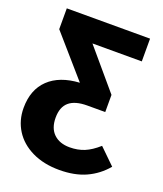

<svg xmlns="http://www.w3.org/2000/svg" viewBox="-139 -622 795 936"><g transform="rotate(20 258.5 -154.5)"><path d="M517 119Q475 169 417 195.5Q359 222 279 222Q198 222 137.5 192.5Q77 163 45 112Q13 61 13 -3Q13 -98 69.5 -152Q126 -206 229 -212L45 -423V-531H477V-413H221L394 -209V-120H301Q238 -120 207 -93.5Q176 -67 176 -12Q176 43 206.5 72Q237 101 289 101Q331 101 365 87Q399 73 436 40Z"/></g></svg>

Font: Fira Sans BGR
Style: Bold
Weight: 700
Designer: bBox Type GmbH & Carrois Corporate GbR & Edenspiekermann AG
Foundry: bBox Type GmbH & Carrois Corporate GbR & Edenspiekermann AG
Version: Version 4.301